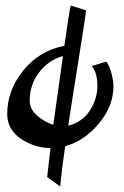

<svg xmlns="http://www.w3.org/2000/svg" viewBox="-20 -573 447 692"><path d="M389 -263Q389 -191 336.5 -128Q284 -65 215 -46Q203 34 197 99L150 65Q160 -25 162 -39Q100 -41 53 -74.5Q6 -108 6 -162Q6 -247 63.5 -318.5Q121 -390 212 -408Q231 -542 235 -553L290 -536Q290 -524 263.5 -359.5Q237 -195 226 -120Q277 -133 304 -175Q331 -217 331 -263.5Q331 -310 311 -335L363 -351Q375 -336 382 -308Q389 -280 389 -263ZM87 -210Q87 -180 113 -157Q139 -134 172 -123L207 -371Q154 -356 120.5 -311.5Q87 -267 87 -210Z"/></svg>

Font: Marck Script
Style: Regular
Weight: 400
Designer: Denis Masharov, Marck Fogel
Foundry: Denis Masharov
Version: Version 1.002